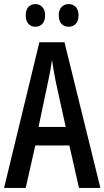

<svg xmlns="http://www.w3.org/2000/svg" viewBox="-20 -921 512 941"><path d="M367 0 320 -208H153L106 0H0L173 -714H296L472 0ZM253 -522Q247 -553 242.5 -578.5Q238 -604 235 -628Q232 -605 227 -577Q222 -549 216 -523L169 -299H302ZM106 -846Q106 -873 119.5 -887Q133 -901 153 -901Q174 -901 187.5 -886.5Q201 -872 201 -846Q201 -818 187.5 -804Q174 -790 153 -790Q133 -790 119.5 -804Q106 -818 106 -846ZM268 -846Q268 -873 282 -887Q296 -901 317 -901Q338 -901 351.5 -886.5Q365 -872 365 -846Q365 -818 351.5 -804Q338 -790 317 -790Q295 -790 281.5 -804Q268 -818 268 -846Z"/></svg>

Font: Noto Sans Gurmukhi ExtraCondensed Medium
Style: Regular
Weight: 500
Width: 2
Designer: Jelle Bosma - Monotype Design Team
Foundry: Monotype Imaging Inc.
Version: Version 2.004; ttfautohint (v1.8.4.7-5d5b)